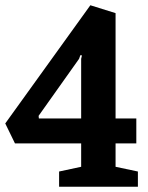

<svg xmlns="http://www.w3.org/2000/svg" viewBox="-24 -711 564 731"><path d="M201 0V-58L285 -76V-165H33L-4 -241L320 -691L416 -661V-260H495V-165H416V-76L501 -58V0ZM124 -260H285V-487L288 -500L282 -501L277 -487L123 -270Z"/></svg>

Font: Faustina
Style: Bold
Weight: 700
Designer: Alfonso Garcia
Foundry: http://www.omnibus-type.com
Version: Version 1.200